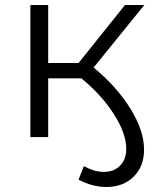

<svg xmlns="http://www.w3.org/2000/svg" viewBox="-20 -546 621 765"><path d="M554 50Q554 117 512.5 158Q471 199 403 199Q349 199 293 170L314 116Q357 139 393 139Q434 139 458.5 114Q483 89 483 47Q483 -14 433.5 -91.5Q384 -169 304 -234H172V0H101V-526H172V-295H293L478 -526H555L353 -277Q446 -200 500 -112.5Q554 -25 554 50Z"/></svg>

Font: Montserrat-Regular
Style: Regular
Weight: 400
Version: Version 7.200